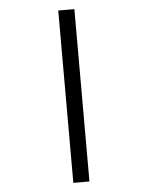

<svg xmlns="http://www.w3.org/2000/svg" viewBox="-58 -802 730 949"><g transform="rotate(-5 307.0 -327.5)"><path d="M267 -755H347V100H267Z"/></g></svg>

Font: Intel One Mono
Style: Regular
Weight: 400
Monospace: yes
Designer: Fred Shallcrass
Foundry: Frere-Jones Type LLC
Version: Version 1.400;hotconv 1.1.0;makeotfexe 2.6.0;FJTRelease1.4